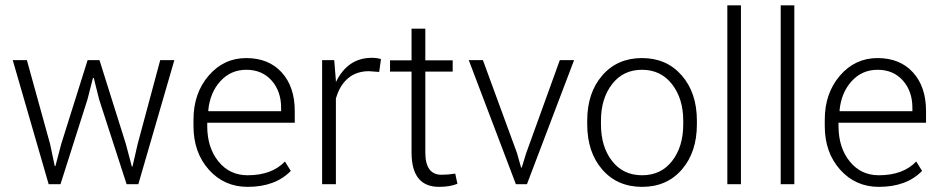

<svg xmlns="http://www.w3.org/2000/svg" viewBox="-20 -706 3605 736"><path d="M83 -475.6 171.9 -154.3 189.9 -69.3H192.4L214.8 -154.3L315.9 -475.6H361.3L462.4 -154.3L485.4 -67.4H487.8L507.8 -154.3L594.2 -475.6H648.4L510.3 0H465.3L359.9 -325.2L339.4 -407.2H336.4L315.4 -325.2L211.9 0H166.5L28.8 -475.6Z M1057.6 -293Q1057.6 -356.4 1021 -397.5Q984.4 -438.5 924.3 -438.5Q864.3 -438.5 824.5 -394.5Q784.7 -350.6 778.3 -282.2L779.3 -279.8H1057.6ZM929.2 10.3Q839.4 10.3 780.5 -55.7Q721.7 -121.6 721.7 -222.7V-247.1Q721.7 -348.6 779.8 -416Q837.9 -483.4 923.8 -483.4Q1009.8 -483.4 1059.8 -428.5Q1109.9 -373.5 1109.9 -280.3V-235.4H774.4V-222.7Q774.4 -140.6 817.1 -87.4Q859.9 -34.2 929.2 -34.2Q1022 -34.2 1072.3 -86.9L1094.7 -50.8Q1035.2 10.3 929.2 10.3Z M1267.6 0H1214.8V-475.6H1261.2L1267.6 -396.5V-391.1Q1312.5 -484.4 1405.8 -484.4Q1423.8 -484.4 1440.4 -479.5L1433.6 -430.2L1394.5 -433.1Q1346.2 -433.1 1314 -405.8Q1281.7 -378.4 1267.6 -328.1Z M1557.6 -596.2H1610.4V-474.6H1715.3V-431.6H1610.4V-121.6Q1610.4 -36.1 1672.4 -36.1Q1698.2 -36.1 1725.1 -40.5L1733.4 -1.5Q1705.1 10.3 1663.1 10.3Q1557.6 10.3 1557.6 -121.6V-431.6H1475.1V-474.6H1557.6Z M1831.1 -475.6 1961.9 -119.1 1977.5 -63.5H1980L1997.1 -119.1L2126 -475.6H2180.7L2000 0H1957.5L1776.9 -475.6Z M2283.7 -243.7V-229.5Q2283.7 -143.6 2326.2 -88.9Q2368.7 -34.2 2441.4 -34.2Q2514.2 -34.2 2556.6 -89.1Q2599.1 -144 2599.1 -229.5V-243.7Q2599.1 -327.6 2556.2 -383.1Q2513.2 -438.5 2440.9 -438.5Q2368.7 -438.5 2326.2 -383.3Q2283.7 -328.1 2283.7 -243.7ZM2231 -229.5V-243.7Q2231 -350.1 2288.6 -416.7Q2346.2 -483.4 2440.9 -483.4Q2535.6 -483.4 2593.5 -416.7Q2651.4 -350.1 2651.4 -243.7V-229.5Q2651.4 -123 2594 -56.4Q2536.6 10.3 2441.4 10.3Q2346.2 10.3 2288.6 -56.2Q2231 -122.6 2231 -229.5Z M2820.3 -685.5V0H2768.1V-685.5Z M3024.9 -685.5V0H2972.7V-685.5Z M3477.5 -293Q3477.5 -356.4 3440.9 -397.5Q3404.3 -438.5 3344.2 -438.5Q3284.2 -438.5 3244.4 -394.5Q3204.6 -350.6 3198.2 -282.2L3199.2 -279.8H3477.5ZM3349.1 10.3Q3259.3 10.3 3200.4 -55.7Q3141.6 -121.6 3141.6 -222.7V-247.1Q3141.6 -348.6 3199.7 -416Q3257.8 -483.4 3343.8 -483.4Q3429.7 -483.4 3479.7 -428.5Q3529.8 -373.5 3529.8 -280.3V-235.4H3194.3V-222.7Q3194.3 -140.6 3237.1 -87.4Q3279.8 -34.2 3349.1 -34.2Q3441.9 -34.2 3492.2 -86.9L3514.6 -50.8Q3455.1 10.3 3349.1 10.3Z"/></svg>

Font: Yantramanav Light
Style: Regular
Weight: 300
Version: Version 1.001;PS 1.0;hotconv 1.0.72;makeotf.lib2.5.5900; ttf